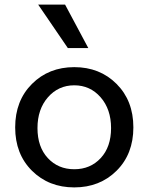

<svg xmlns="http://www.w3.org/2000/svg" viewBox="-20 -804 646 835"><path d="M487 -61.5Q414 11 303 11Q192 11 119 -61.5Q46 -134 46 -250Q46 -366 119 -439Q192 -512 303 -512Q414 -512 487 -439Q560 -366 560 -250Q560 -134 487 -61.5ZM188 -116.5Q233 -68 303 -68Q373 -68 418 -116.5Q463 -165 463 -247Q463 -329 417.5 -381Q372 -433 303 -433Q234 -433 188.5 -381Q143 -329 143 -247Q143 -165 188 -116.5ZM263 -784 364 -595H275L146 -784Z"/></svg>

Font: Belgrano
Style: Regular
Weight: 400
Designer: Daniel Hernandez
Foundry: Daniel Hernndez
Version: Version 1.003